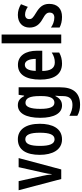

<svg xmlns="http://www.w3.org/2000/svg" viewBox="683 -1484 1040 2447"><g transform="rotate(-90 1203.5 -260.0)"><path d="M146 0H268L413 -543H297L227 -230C217 -187 210 -150 209 -122H205C200 -165 194 -204 185 -243L119 -543H3Z M850 -273C850 -455 774 -553 653 -553C514 -553 454 -442 454 -273C454 -113 517 10 651 10C793 10 850 -115 850 -273ZM568 -271C568 -397 593 -458 652 -458C711 -458 736 -396 736 -273C736 -147 711 -85 652 -85C593 -85 568 -149 568 -271Z M1086 -553C986 -553 926 -452 926 -268C926 -90 984 10 1083 10C1137 10 1174 -16 1203 -74H1208C1205 -46 1203 -14 1203 8V20C1203 110 1162 143 1089 143C1045 143 1002 131 952 104V205C994 229 1037 240 1092 240C1248 240 1315 148 1315 -15V-543H1219L1209 -473H1202C1173 -531 1138 -553 1086 -553ZM1116 -456C1177 -456 1203 -401 1203 -276V-249C1203 -140 1175 -87 1119 -87C1065 -87 1040 -143 1040 -267C1040 -392 1065 -456 1116 -456Z M1601 -552C1477 -552 1413 -451 1413 -268C1413 -102 1472 10 1618 10C1670 10 1716 -2 1758 -26V-121C1714 -93 1676 -82 1632 -82C1559 -82 1524 -134 1523 -242H1781V-309C1781 -453 1719 -552 1601 -552ZM1603 -464C1652 -464 1677 -406 1677 -325H1524C1527 -422 1555 -464 1603 -464Z M1987 0V-760H1875V0Z M2378 -154C2378 -237 2332 -280 2266 -320C2200 -360 2184 -374 2184 -408C2184 -441 2205 -461 2242 -461C2277 -461 2310 -447 2340 -426L2374 -513C2331 -539 2287 -553 2237 -553C2139 -553 2076 -495 2076 -404C2076 -323 2117 -276 2185 -238C2251 -202 2267 -181 2267 -148C2267 -109 2244 -88 2203 -88C2157 -88 2109 -107 2077 -131V-21C2114 -1 2160 10 2212 10C2316 10 2378 -47 2378 -154Z"/></g></svg>

Font: Noto Sans Armenian ExtraCondensed SemiBold
Style: Regular
Weight: 600
Width: 2
Designer: Monotype Design Team
Foundry: Monotype Imaging Inc.
Version: Version 2.008